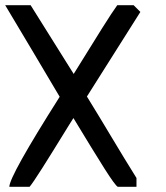

<svg xmlns="http://www.w3.org/2000/svg" viewBox="-50 -720 641 740"><path d="M68 -700 234 -435Q300 -542 342.5 -609.5Q385 -677 402 -700H465L491 -674L285 -348Q333 -270 380.5 -190.5Q428 -111 476 -34V0H404Q394 -5 352.5 -70.5Q311 -136 233 -265L216 -238Q149 -129 112.5 -71.5Q76 -14 64 0H-14Q-14 -41 180 -347Q154 -390 129 -433Q104 -476 78 -519L-30 -700Z"/></svg>

Font: Ekushey Kolom
Style: Bold
Weight: 700
Designer: Al Mamun Sumon
Foundry: Al Mamun Sumon
Version: Version 1.0